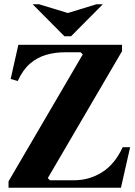

<svg xmlns="http://www.w3.org/2000/svg" viewBox="-20 -880 635 900"><path d="M20 0V-30L368 -625L358 -635H286Q238 -635 196.5 -623Q155 -611 121 -582Q87 -553 63 -500L30 -510L66 -670H552V-640L204 -45L214 -35H327Q399 -35 459 -73Q519 -111 555 -190H590L547 0ZM282 -710 133 -860H163L298 -819L432 -860H462L313 -710Z"/></svg>

Font: Brygada 1918
Style: Bold
Weight: 700
Designer: Mateusz Machalski | Borys Kosmynka | Przemek Hoffer
Foundry: NIEPODLEGLA 2018
Version: Version 3.006